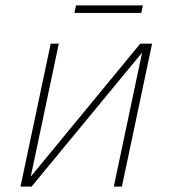

<svg xmlns="http://www.w3.org/2000/svg" viewBox="-20 -692 640 712"><path d="M56 0 168 -530H198L94 -37L500 -530H544L432 0H402L507 -497L97 0ZM256 -644 262 -672H510L504 -644Z"/></svg>

Font: Geist Mono Thin
Style: Italic
Weight: 100
Italic angle: -12°
Monospace: yes
Designer: Basement.studio, Andrés Briganti, Mateo Zaragoza
Foundry: Basement.studio, Vercel, Andrés Briganti, Guido Ferreyra, Mateo Zaragoza
Version: Version 1.500; ttfautohint (v1.8.4.7-5d5b)